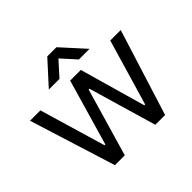

<svg xmlns="http://www.w3.org/2000/svg" viewBox="-175 -945 1146 1146"><g transform="rotate(-45 397.5 -372.5)"><path d="M185.5 0H268.6L394 -430.7H400.4L526.4 0H608.9L780.3 -545.9H691.9L569.3 -128.9H562L443.4 -545.9H353.5L232.4 -127.9H225.6L102.1 -545.9H14.6ZM225.6 -598.1H315.4L397.5 -689L479.5 -598.1H569.3L436.5 -744.6H358.9Z"/></g></svg>

Font: Guggenheim Sans Display
Style: Regular
Weight: 400
Designer: Modified by Tom Baber under direction of Pentagram Design 2023
Foundry: rsms
Version: Version 1.001;Glyphs 3.1.2 (3151)